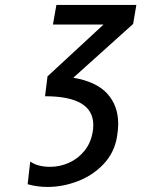

<svg xmlns="http://www.w3.org/2000/svg" viewBox="-20 -745 640 778"><path d="M208.5 -725H532.5L519.5 -648L277 -430Q371 -414 415 -365.2Q459 -316.5 459 -243Q459 -220 454 -190Q443 -126 399.8 -80.2Q356.5 -34.5 295.8 -11Q235 12.5 172 12.5Q131 12.5 92 1.5L102.5 -90.5Q132.5 -69 183 -69Q223.5 -69 260.2 -85.8Q297 -102.5 322.5 -134.2Q348 -166 355.5 -210Q358 -222.5 358 -238.5Q358 -355 162.5 -355L172.5 -435.5L399.5 -645.5H194.5Z"/></svg>

Font: JuliaMono Medium
Style: Italic
Weight: 500
Italic angle: -9°
Monospace: yes
Designer: cormullion
Foundry: corm
Version: Version 0.054; ttfautohint (v1.8.4)